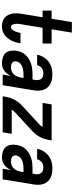

<svg xmlns="http://www.w3.org/2000/svg" viewBox="608 -1384 783 2040"><g transform="rotate(90 1000.0 -363.5)"><path d="M259 8Q234 8 210 1.5Q186 -5 168 -20.5Q150 -36 139 -58Q128 -80 124 -104Q120 -128 121 -153.5Q122 -179 127 -205L163 -424H92V-520H179L214 -735H326L291 -520H442V-424H275L236 -189Q234 -179 233 -169Q232 -159 232.5 -148.5Q233 -138 234 -128Q235 -118 238.5 -109Q242 -100 249.5 -94Q257 -88 267 -88Q277 -88 286 -94.5Q295 -101 301 -109.5Q307 -118 311.5 -128Q316 -138 319 -147.5Q322 -157 324.5 -167Q327 -177 329 -186V-189H440L439 -183Q435 -161 428.5 -138.5Q422 -116 411 -94.5Q400 -73 384.5 -53Q369 -33 349 -19Q329 -5 305.5 1.5Q282 8 259 8Z M652 8Q621 8 591.5 -1Q562 -10 543 -31.5Q524 -53 519 -83.5Q514 -114 519 -146Q523 -172 534 -198Q545 -224 564.5 -244.5Q584 -265 608.5 -279.5Q633 -294 659.5 -302.5Q686 -311 712.5 -314Q739 -317 765 -317H824L829 -345Q832 -362 830 -378.5Q828 -395 818.5 -408Q809 -421 793.5 -426.5Q778 -432 761 -432Q747 -432 732 -428.5Q717 -425 704.5 -416Q692 -407 683.5 -393.5Q675 -380 672 -366H561V-367Q565 -389 575 -411.5Q585 -434 600 -453.5Q615 -473 635 -488Q655 -503 677.5 -512Q700 -521 723.5 -524.5Q747 -528 769 -528Q796 -528 822.5 -523.5Q849 -519 871 -507Q893 -495 909.5 -476Q926 -457 934 -433Q942 -409 943 -382.5Q944 -356 939 -329L885 0H772L786 -87Q777 -68 763.5 -50Q750 -32 732.5 -18.5Q715 -5 694 1.5Q673 8 652 8ZM701 -88Q721 -88 741.5 -98Q762 -108 775 -125Q788 -142 795 -162Q802 -182 805 -202L808 -221H765Q752 -221 738.5 -219.5Q725 -218 711 -215Q697 -212 684 -206Q671 -200 659.5 -191Q648 -182 641 -169Q634 -156 631 -143Q629 -129 634 -117Q639 -105 650 -98.5Q661 -92 674 -90Q687 -88 701 -88Z M1003 0 1008 -33Q1012 -57 1020 -80.5Q1028 -104 1040 -126.5Q1052 -149 1068 -169.5Q1084 -190 1104 -208L1294 -383Q1305 -392 1313.5 -402.5Q1322 -413 1329 -424H1073L1089 -520H1471L1466 -488Q1461 -463 1453.5 -439.5Q1446 -416 1433.5 -393.5Q1421 -371 1405 -350.5Q1389 -330 1369 -312L1179 -137Q1169 -128 1160 -117.5Q1151 -107 1145 -96H1401L1385 0Z M1652 8Q1621 8 1591.5 -1Q1562 -10 1543 -31.5Q1524 -53 1519 -83.5Q1514 -114 1519 -146Q1523 -172 1534 -198Q1545 -224 1564.5 -244.5Q1584 -265 1608.5 -279.5Q1633 -294 1659.5 -302.5Q1686 -311 1712.5 -314Q1739 -317 1765 -317H1824L1829 -345Q1832 -362 1830 -378.5Q1828 -395 1818.5 -408Q1809 -421 1793.5 -426.5Q1778 -432 1761 -432Q1747 -432 1732 -428.5Q1717 -425 1704.5 -416Q1692 -407 1683.5 -393.5Q1675 -380 1672 -366H1561V-367Q1565 -389 1575 -411.5Q1585 -434 1600 -453.5Q1615 -473 1635 -488Q1655 -503 1677.5 -512Q1700 -521 1723.5 -524.5Q1747 -528 1769 -528Q1796 -528 1822.5 -523.5Q1849 -519 1871 -507Q1893 -495 1909.5 -476Q1926 -457 1934 -433Q1942 -409 1943 -382.5Q1944 -356 1939 -329L1885 0H1772L1786 -87Q1777 -68 1763.5 -50Q1750 -32 1732.5 -18.5Q1715 -5 1694 1.5Q1673 8 1652 8ZM1701 -88Q1721 -88 1741.5 -98Q1762 -108 1775 -125Q1788 -142 1795 -162Q1802 -182 1805 -202L1808 -221H1765Q1752 -221 1738.5 -219.5Q1725 -218 1711 -215Q1697 -212 1684 -206Q1671 -200 1659.5 -191Q1648 -182 1641 -169Q1634 -156 1631 -143Q1629 -129 1634 -117Q1639 -105 1650 -98.5Q1661 -92 1674 -90Q1687 -88 1701 -88Z"/></g></svg>

Font: Iosevka Term Curly Oblique
Style: Bold
Weight: 700
Italic angle: -9°
Designer: Belleve Invis
Foundry: Belleve Invis
Version: Version 32.3.0